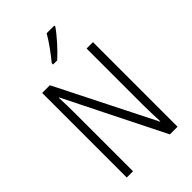

<svg xmlns="http://www.w3.org/2000/svg" viewBox="-276 -1047 1146 1146"><g transform="rotate(-45 297.0 -473.5)"><path d="M419 -939V-947H354C327 -900 289 -848 249 -799V-788H284C327 -826 389 -895 419 -939ZM512 0V-714H458V-242C458 -202 460 -145 462 -96H459L148 -714H83V0H136V-480C136 -533 135 -579 133 -623H136L447 0Z"/></g></svg>

Font: Noto Sans Hebrew Condensed Light
Style: Regular
Weight: 300
Width: 3
Designer: Monotype Design Team
Foundry: Monotype Imaging Inc.
Version: Version 2.004